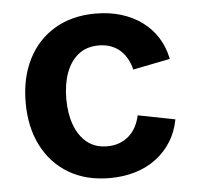

<svg xmlns="http://www.w3.org/2000/svg" viewBox="-45 -599 675 655"><g transform="rotate(-5 292.5 -271.5)"><path d="M305.2 10.7Q224.6 10.7 165.3 -24.4Q106 -59.6 73.7 -123Q41.5 -186.5 41.5 -270.5Q41.5 -355 73.7 -418.7Q106 -482.4 165.3 -517.6Q224.6 -552.7 305.2 -552.7Q352.5 -552.7 392.6 -540.5Q432.6 -528.3 463.9 -505.4Q495.1 -482.4 515.6 -450Q536.1 -417.5 544.4 -376.5L417 -351.1Q412.1 -372.6 402.3 -389.4Q392.6 -406.2 378.7 -418.5Q364.7 -430.7 346.7 -437Q328.6 -443.4 306.6 -443.4Q264.6 -443.4 236.8 -421.1Q209 -398.9 194.8 -360.1Q180.7 -321.3 180.7 -271Q180.7 -221.2 194.8 -182.4Q209 -143.6 236.8 -120.8Q264.6 -98.1 306.6 -98.1Q329.1 -98.1 347.4 -105Q365.7 -111.8 380.1 -124.3Q394.5 -136.7 404.1 -154.5Q413.6 -172.4 418.5 -194.3L545.4 -169.4Q537.6 -127.4 516.8 -94.2Q496.1 -61 464.8 -37.4Q433.6 -13.7 393.1 -1.5Q352.5 10.7 305.2 10.7Z"/></g></svg>

Font: Inter Cardless
Style: Bold
Weight: 700
Designer: Rasmus Andersson
Foundry: rsms
Version: Version 4.001;git-9221beed3